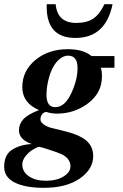

<svg xmlns="http://www.w3.org/2000/svg" viewBox="-72 -698 592 921"><path d="M477 -429V-373H411Q417 -361 417 -331Q417 -250 346 -199Q282 -153 201 -153Q174 -153 150 -161Q140 -161 131 -151Q122 -141 122 -125Q122 -113 137 -101.5Q152 -90 176 -84L226 -72Q307 -53 341 -24.5Q375 4 375 51Q375 114 310.5 158.5Q246 203 138 203Q49 203 -1.5 177.5Q-52 152 -52 102Q-52 43 -12 19Q28 -5 81 -7Q19 -28 19 -73Q19 -103 40 -126Q61 -149 115 -170Q35 -204 35 -280Q35 -358 97.5 -410Q160 -462 253 -462Q328 -462 367 -429ZM115 6Q108 7 90.5 17Q73 27 64 36Q35 64 35 91Q35 126 66.5 147.5Q98 169 148 169Q200 169 233 148.5Q266 128 266 100Q266 63 224 42Q207 34 165.5 20.5Q124 7 115 6ZM255 -431Q225 -431 198 -399Q175 -370 163 -326Q151 -282 151 -243Q151 -184 193 -184Q240 -184 271 -253Q300 -316 300 -372Q300 -431 255 -431ZM429 -678H468Q435 -516 290 -516Q152 -516 152 -665V-678H195Q203 -588 294 -588Q344 -588 375 -608.5Q406 -629 429 -678Z"/></svg>

Font: STIX
Style: Bold Italic
Weight: 700
Italic angle: -16.33°
Designer: MicroPress Inc., with final additions and corrections provided by Coen Hoffman, Elsevier (retired)
Version: Version 1.1.1